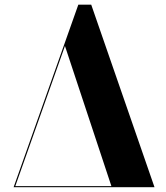

<svg xmlns="http://www.w3.org/2000/svg" viewBox="-20 -784 697 804"><path d="M362 -764.5 627 0H37L308 -764.5ZM252 -591.5 44 -4.5H446.5Z"/></svg>

Font: Bodoni* 36pt
Style: Bold
Weight: 700
Version: Version 2.3